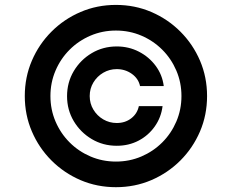

<svg xmlns="http://www.w3.org/2000/svg" viewBox="-20 -759 954 790"><path d="M457 11.2Q379.4 11.2 311.5 -17.8Q243.7 -46.9 191.9 -98.6Q140.1 -150.4 111.1 -218.3Q82 -286.1 82 -363.8Q82 -441.4 111.1 -509.3Q140.1 -577.1 191.9 -628.9Q243.7 -680.7 311.5 -709.7Q379.4 -738.8 457 -738.8Q534.7 -738.8 602.5 -709.7Q670.4 -680.7 722.2 -628.9Q773.9 -577.1 803 -509.3Q832 -441.4 832 -363.8Q832 -286.1 803 -218.3Q773.9 -150.4 722.2 -98.6Q670.4 -46.9 602.5 -17.8Q534.7 11.2 457 11.2ZM457 -94.2Q512.7 -94.2 561.8 -115.2Q610.8 -136.2 647.7 -173.1Q684.6 -210 705.6 -259Q726.6 -308.1 726.6 -363.8Q726.6 -419.4 705.6 -468.5Q684.6 -517.6 647.7 -554.4Q610.8 -591.3 561.8 -612.3Q512.7 -633.3 457 -633.3Q401.4 -633.3 352.3 -612.3Q303.2 -591.3 266.4 -554.4Q229.5 -517.6 208.5 -468.5Q187.5 -419.4 187.5 -363.8Q187.5 -308.1 208.5 -259Q229.5 -210 266.4 -173.1Q303.2 -136.2 352.3 -115.2Q401.4 -94.2 457 -94.2ZM255.9 -363.3Q255.9 -419.9 283.4 -466.3Q311 -512.7 357.4 -540.3Q403.8 -567.9 460.4 -567.9Q509.8 -567.9 551.5 -546.4Q593.3 -524.9 620.6 -488Q647.9 -451.2 653.8 -404.8H556.2Q549.8 -435.5 522.5 -455.1Q495.1 -474.6 460.4 -474.6Q430.2 -474.6 404.8 -459.7Q379.4 -444.8 364.3 -419.7Q349.1 -394.5 349.1 -363.8Q349.1 -333 364.3 -307.9Q379.4 -282.7 404.8 -267.8Q430.2 -252.9 460.4 -252.9Q495.1 -252.9 520 -272.2Q544.9 -291.5 551.3 -322.3H648.9Q643.1 -275.9 616.9 -238.8Q590.8 -201.7 550.3 -180.4Q509.8 -159.2 460.4 -159.2Q403.8 -159.2 357.4 -186.8Q311 -214.4 283.4 -260.7Q255.9 -307.1 255.9 -363.3Z"/></svg>

Font: Inter SemiBold
Style: Regular
Weight: 600
Designer: Rasmus Andersson
Foundry: rsms
Version: Version 4.001;git-9221beed3